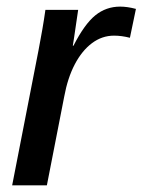

<svg xmlns="http://www.w3.org/2000/svg" viewBox="-20 -558 429 578"><path d="M371.1 -444.3Q346.2 -450.7 323.2 -450.7Q287.1 -450.7 256.8 -428Q226.6 -405.3 205.1 -364.3Q183.6 -323.2 173.3 -267.1L121.1 0H16.6L95.7 -405.3Q98.6 -421.4 101.6 -437.3Q104.5 -453.1 107.4 -469.2Q109.9 -483.9 112.3 -498.8Q114.7 -513.7 116.7 -528.3H215.3L203.1 -445.3L199.2 -420.4H201.2Q234.4 -485.4 266.8 -511.7Q299.3 -538.1 341.8 -538.1Q363.3 -538.1 389.2 -531.2Z"/></svg>

Font: Arimo Medium
Style: Italic
Weight: 500
Italic angle: -12°
Designer: Steve Matteson
Foundry: Monotype Imaging Inc.
Version: Version 1.33